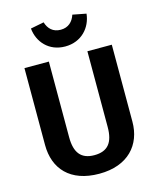

<svg xmlns="http://www.w3.org/2000/svg" viewBox="-143 -1093 993 1208"><g transform="rotate(-15 353.0 -488.5)"><path d="M352 -812C459 -812 525 -889 534 -977L446 -994C432 -951 402 -921 352 -921C301 -921 272 -951 259 -994L172 -977C180 -889 245 -812 352 -812ZM637 -747H478V-254C478 -153 440 -104 352 -104C266 -104 227 -153 227 -254V-747H68V-246C68 -91 163 17 352 17C541 17 637 -96 637 -246Z"/></g></svg>

Font: Glow Sans TC Normal
Style: Bold
Weight: 700
Designer: Ryoko NISHIZUKA (kana, bopomofo & ideographs); Paul D. Hunt (Latin, Greek & Cyrillic); Sandoll Communications, Soo-young
Version: Version 0.93